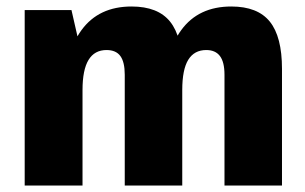

<svg xmlns="http://www.w3.org/2000/svg" viewBox="-20 -571 939 591"><path d="M671 -341Q671 -380 657 -398.5Q643 -417 615 -417Q578 -417 559.5 -387Q541 -357 541 -294L485 -221V-267Q485 -406 538 -478.5Q591 -551 692 -551Q773 -551 810.5 -504.5Q848 -458 848 -359V0H671ZM56 -540H200L234 -391V0H56ZM364 -341Q364 -380 350.5 -398.5Q337 -417 308 -417Q271 -417 252.5 -386.5Q234 -356 234 -294L178 -221V-267Q178 -406 231 -478.5Q284 -551 385 -551Q466 -551 503.5 -504.5Q541 -458 541 -359V0H364Z"/></svg>

Font: Pathway Extreme Condensed ExtraBold
Style: Regular
Weight: 800
Width: 3
Version: Version 1.001;gftools[0.9.26]